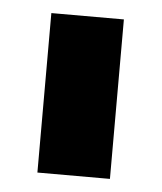

<svg xmlns="http://www.w3.org/2000/svg" viewBox="-35 -732 324 385"><g transform="rotate(5 127.0 -539.5)"><path d="M53.7 -379V-700H199.7V-379Z"/></g></svg>

Font: MuseoModerno Thin
Style: Regular
Weight: 100
Designer: Pablo Cosgaya, Héctor Gatti, Marcela Romero, and the Authors of The MuseoModerno Project.
Foundry: Omnibus-Type Team
Version: Version 1.003